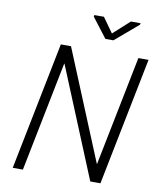

<svg xmlns="http://www.w3.org/2000/svg" viewBox="-96 -976 870 1051"><g transform="rotate(10 338.5 -450.5)"><path d="M535 0H478.5L227.5 -610.5H226L104 0H47.5L189.5 -711H246L497 -101.5H498.5L620.5 -711H677ZM469 -783H424.5L340.5 -892.5L342.5 -901H395.5L454.5 -818.5L545.5 -901H599.5L597.5 -892.5Z"/></g></svg>

Font: Roberto Sans Light
Style: Italic
Weight: 300
Italic angle: -11°
Designer: Google
Version: Version 1.00;June 11, 2020;FontCreator 12.0.0.2522 64-bit; t